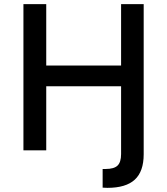

<svg xmlns="http://www.w3.org/2000/svg" viewBox="-20 -725 806 926"><path d="M564 -705H673V-158V0V19Q673 102 630 141.5Q587 181 498 181Q496 181 486 180.5Q476 180 475 180V90H489Q530 90 547 73.5Q564 57 564 18V0V-158V-309H203V0H93V-705H203V-409H564Z"/></svg>

Font: Manrope Medium
Style: Medium
Weight: 500
Designer: Mikhail Sharanda
Foundry: Mikhail Sharanda
Version: Version 4.000;hotconv 1.0.109;makeotfexe 2.5.65596